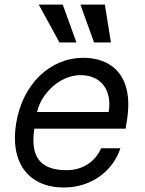

<svg xmlns="http://www.w3.org/2000/svg" viewBox="-20 -804 630 835"><path d="M257.8 11.4C379.6 11.4 471.9 -62.5 503.6 -159.1H419.7C393.8 -99.4 337 -63.9 270.6 -63.9C165.5 -63.9 109 -110.8 129.3 -244.3H526.3L532 -279.8C564.6 -483.3 457 -552.6 343 -552.6C195.7 -552.6 77.8 -436.1 50.4 -268.5C22.4 -100.9 100.5 11.4 257.8 11.4ZM141.3 -316.8C157.3 -394.2 238.6 -477.3 330.3 -477.3C421.5 -477.3 468.4 -409.1 452.4 -316.8ZM148.4 -784.1 238.6 -619.3H312.5L252.8 -784.1ZM329.5 -784.1 389.2 -619.3H462.4L436.1 -784.1Z"/></svg>

Font: Margiela Sans
Style: Italic
Weight: 400
Italic angle: -9.39999°
Designer: Stefan Endress, Andreas Faust
Version: Version 1.100;FEAKit 1.0